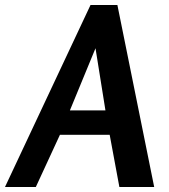

<svg xmlns="http://www.w3.org/2000/svg" viewBox="-75 -752 680 772"><path d="M397 -732 545 0H405L366 -210H166L69 0H-55L289 -732ZM309 -558 206 -308H349Z"/></svg>

Font: Rosario
Style: Italic
Weight: 400
Italic angle: -8.05°
Designer: Hector Gatti
Foundry: Omnibus Type
Version: Version 1.201